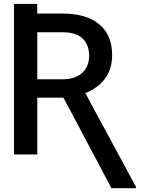

<svg xmlns="http://www.w3.org/2000/svg" viewBox="-20 -798 775 992"><path d="M555.8 174.4 307.9 -293.3H172.6V0H52.2V-777.7H172.2V-728H302.2Q425.4 -728 492.4 -672.9Q559.3 -617.9 559.3 -513.1Q559.3 -441.1 522.5 -391.7Q485.8 -342.3 420.8 -317.1L682.9 168.3V174.4ZM172.6 -388.5H302.2Q371.1 -388.5 405.9 -422.8Q440.7 -457 440.7 -508.5Q440.7 -564.6 408 -598Q375.4 -631.4 302.2 -631.4H172.6Z"/></svg>

Font: Inter Zeller Medium
Style: Regular
Weight: 500
Designer: Rasmus Andersson; Joe Bland
Foundry: zeller
Version: Version 3.015;git-dec3a8cb1